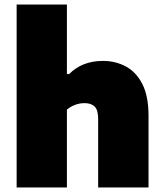

<svg xmlns="http://www.w3.org/2000/svg" viewBox="-20 -828 726 848"><path d="M53.5 0V-808H275.5V-501H285.5Q343 -559 434.5 -559Q490.5 -559 536.2 -534.2Q582 -509.5 609 -456.2Q636 -403 636 -316.5V0H413.5V-302.5Q413.5 -342.5 398 -357.5Q382.5 -372.5 353.5 -372.5Q330.5 -372.5 309.8 -364.2Q289 -356 275.5 -343.5V0Z"/></svg>

Font: Encode Sans Semi Expanded Black
Style: Regular
Weight: 900
Width: 6
Designer: Multiple Designers
Foundry: Impallari Type
Version: Version 3.000; ttfautohint (v1.8.3) -l 8 -r 50 -G 200 -x 14 